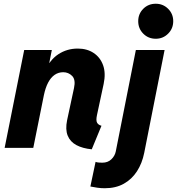

<svg xmlns="http://www.w3.org/2000/svg" viewBox="-20 -794 950 1031"><path d="M472.7 7.8Q423.3 2.9 390.1 -14.9Q356.9 -32.7 343.5 -65.7Q330.1 -98.6 340.3 -148.4L377.4 -321.3Q387.2 -366.2 367.4 -386.2Q347.7 -406.2 319.3 -406.2Q293.9 -406.2 273.4 -392.1Q252.9 -377.9 238.5 -350.6Q224.1 -323.2 215.8 -283.7L158.7 0H4.9L109.9 -525.4H258.3L244.6 -456.5H264.2L219.2 -407.7Q246.6 -472.2 293.2 -502.7Q339.8 -533.2 397.5 -533.2Q447.3 -533.2 482.9 -509.5Q518.6 -485.8 533.7 -443.4Q548.8 -400.9 536.6 -343.3L500.5 -174.8Q494.6 -146.5 501.5 -134.8Q508.3 -123 524.9 -118.7ZM542.5 216.8Q522 216.8 502.2 213.9Q482.4 210.9 465.3 207.5L493.2 75.2Q500 78.1 511.7 78.9Q523.4 79.6 529.3 79.6Q559.1 79.6 577.9 61.5Q596.7 43.5 601.6 19.5L709.5 -525.4H863.8L754.4 26.9Q743.2 83 715.6 125.7Q688 168.5 644.8 192.6Q601.6 216.8 542.5 216.8ZM816.4 -585.9Q776.4 -585.9 749.3 -613.3Q722.2 -640.6 722.2 -680.2Q722.2 -719.7 749.3 -746.8Q776.4 -773.9 816.4 -773.9Q855.5 -773.9 882.8 -746.8Q910.2 -719.7 910.2 -680.2Q910.2 -640.6 882.8 -613.3Q855.5 -585.9 816.4 -585.9Z"/></svg>

Font: Reddit Sans ExtraBold
Style: Italic
Weight: 800
Italic angle: -11.25°
Designer: Stephen Hutchings
Version: Version 1.013